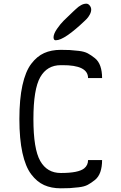

<svg xmlns="http://www.w3.org/2000/svg" viewBox="-20 -1020 658 1040"><path d="M283 -802H281Q270 -802 270 -819Q271 -838 289 -864Q307 -890 325 -908Q343 -926 377 -958Q386 -966 390 -970Q421 -1000 447 -1000H448Q458 -1000 466 -990Q474 -980 474 -968Q474 -955 466 -940.5Q458 -926 450 -918L442 -910Q329 -802 283 -802ZM309 0Q258 0 219 -17.5Q180 -35 149 -76Q118 -117 101.5 -192Q85 -267 85 -375Q85 -483 101.5 -558Q118 -633 149 -674Q180 -715 219 -732.5Q258 -750 309 -750Q340 -750 357.5 -749Q375 -748 406 -744.5Q437 -741 455.5 -731Q474 -721 494 -705Q514 -689 523.5 -661.5Q533 -634 533 -597H457Q457 -668 317 -667Q313 -667 311 -667H309Q235 -667 198 -602Q161 -537 161 -375Q161 -213 198 -148Q235 -83 309 -83H311Q405 -83 436 -108Q457 -125 457 -153H533Q533 -116 523.5 -88.5Q514 -61 494 -45Q474 -29 455.5 -19Q437 -9 406 -5.5Q375 -2 357.5 -1Q340 0 309 0Z"/></svg>

Font: Hermit Light
Style: Regular
Weight: 300
Designer: Pablo Caro
Version: Version 2.000;PS 002.000;hotconv 1.0.88;makeotf.lib2.5.64775